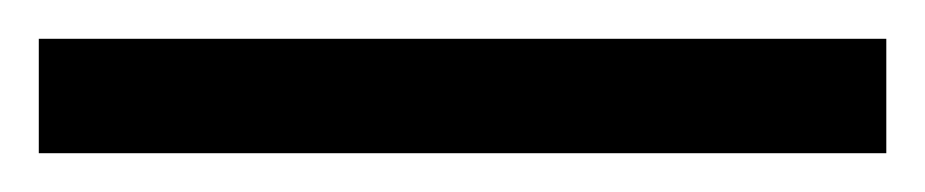

<svg xmlns="http://www.w3.org/2000/svg" viewBox="-25 -839 477 99"><path d="M-5 -760V-819H432V-760Z"/></svg>

Font: Noto Serif Sinhala SemiCondensed
Style: Bold
Weight: 700
Width: 4
Designer: Jelle Bosma - Monotype Design Team
Foundry: Monotype Imaging Inc.
Version: Version 2.007; ttfautohint (v1.8.4.7-5d5b)